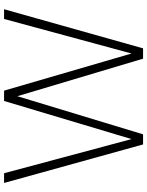

<svg xmlns="http://www.w3.org/2000/svg" viewBox="93 -834 740 967"><g transform="rotate(-90 463.5 -350.0)"><path d="M220 0 26 -700H75L247 -58L439 -700H491L678 -58L852 -700H901L704 0H652L463 -633L271 0Z"/></g></svg>

Font: DM Sans 24pt ExtraLight
Style: Regular
Weight: 250
Designer: Colophon Foundry, Jonny Pinhorn
Foundry: Colophon Foundry
Version: Version 4.004;gftools[0.9.30]